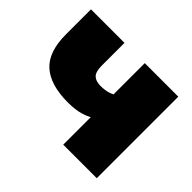

<svg xmlns="http://www.w3.org/2000/svg" viewBox="-125 -729 911 911"><g transform="rotate(45 331.0 -273.5)"><path d="M399 -194Q377 -178 342.5 -167.5Q308 -157 258 -157Q140 -157 81.5 -209.5Q23 -262 23 -380V-547H248V-395Q248 -353 264 -337.5Q280 -322 312 -322Q340 -322 361.5 -328.5Q383 -335 398 -346ZM384 0V-547H609V0Z"/></g></svg>

Font: MOST Montserrat Black
Style: Regular
Weight: 900
Designer: Julieta Ulanovsky
Foundry: Julieta Ulanovsky
Version: Version 8.000;March 11, 2024;FontCreator 15.0.0.2926 64-bit